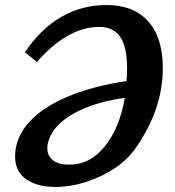

<svg xmlns="http://www.w3.org/2000/svg" viewBox="-20 -727 696 763"><path d="M476 -338Q371 -324 293.5 -286.5Q216 -249 186 -197Q168 -166 168 -138Q168 -107 192 -89Q216 -71 262 -73Q339 -74 397 -146Q455 -218 476 -338ZM483 -405Q485 -437 485 -454Q485 -540 458 -580Q431 -620 373 -620Q310 -620 247 -583.5Q184 -547 127 -481L79 -519Q141 -612 223 -659.5Q305 -707 404 -707Q511 -707 569 -642Q627 -577 627 -456Q627 -292 518 -137Q469 -68 378 -26Q287 16 200 16Q129 16 84.5 -14.5Q40 -45 40 -105Q40 -178 93 -238.5Q146 -299 245.5 -341.5Q345 -384 483 -405Z"/></svg>

Font: Andada Pro SemiBold
Style: Italic
Weight: 600
Italic angle: -6.99998°
Designer: Carolina Giovagnoli
Foundry: Huerta Tipografica
Version: Version 3.005